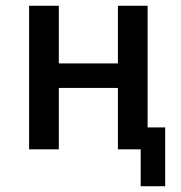

<svg xmlns="http://www.w3.org/2000/svg" viewBox="-20 -518 629 666"><path d="M468 128V0H389V-213H184V0H81V-498H184V-298H389V-498H492V-76H553V128Z"/></svg>

Font: Nunito Sans 7pt Condensed SemiBold
Style: Regular
Weight: 600
Width: 3
Designer: Vernon Adams
Foundry: Vernon Adams
Version: Version 3.101;gftools[0.9.27]